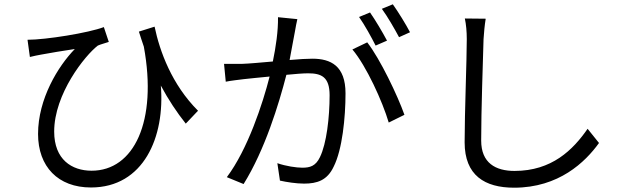

<svg xmlns="http://www.w3.org/2000/svg" viewBox="-20 -829 2908 893"><path d="M901 -314C779 -436 723 -590 699 -705L626 -682C634 -658 641 -634 649 -612C713 -264 603 -35 406 -35C314 -35 232 -87 232 -217C232 -392 375 -571 435 -617C448 -623 472 -629 486 -634L463 -703C392 -676 193 -644 108 -644L119 -564C139 -569 155 -572 171 -575C208 -582 280 -594 328 -601C250 -521 157 -369 157 -206C157 -54 250 43 403 43C648 43 748 -192 728 -431C764 -364 802 -307 844 -254Z M1887 -679C1869 -714 1832 -774 1807 -809L1756 -788C1783 -751 1814 -697 1836 -656ZM1780 -640C1760 -678 1725 -737 1701 -771L1650 -750C1676 -713 1708 -655 1727 -617ZM1273 -749C1274 -684 1263 -611 1249 -543C1192 -538 1138 -533 1106 -532C1076 -532 1052 -532 1022 -532L1030 -449C1054 -454 1092 -458 1115 -461C1140 -464 1184 -468 1234 -473C1202 -347 1132 -134 1035 -5L1113 27C1212 -132 1277 -345 1312 -481C1353 -485 1390 -488 1413 -488C1474 -488 1513 -472 1513 -386C1513 -284 1499 -161 1468 -98C1448 -56 1421 -49 1386 -49C1359 -49 1310 -56 1270 -70L1282 11C1313 18 1358 25 1394 25C1455 25 1502 10 1532 -54C1572 -133 1587 -282 1587 -395C1587 -523 1518 -556 1433 -556C1410 -556 1371 -554 1327 -550C1337 -600 1346 -656 1352 -684C1355 -703 1359 -722 1363 -740ZM1619 -599C1684 -522 1759 -357 1788 -259L1861 -295C1830 -383 1748 -555 1688 -632Z M2142 -743C2148 -715 2151 -682 2151 -647C2151 -547 2141 -308 2141 -167C2141 -13 2235 44 2371 44C2579 44 2702 -75 2766 -164L2713 -230C2645 -132 2547 -34 2373 -34C2285 -34 2218 -71 2218 -175C2218 -316 2226 -540 2229 -647C2231 -678 2234 -711 2239 -742Z"/></svg>

Font: Kinto Sans
Style: Regular
Weight: 400
Designer: Authors: Ryoko NISHIZUKA  (kana & ideographs); Paul D. Hunt (Latin, Greek & Cyrillic); Wenlong ZHANG  (bopomofo); Sandol
Foundry: Adobe Systems Incorporated, ookami Inc.
Version: Version 0.001